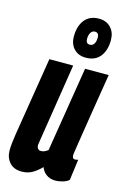

<svg xmlns="http://www.w3.org/2000/svg" viewBox="-124 -851 609 919"><g transform="rotate(15 180.5 -391.5)"><path d="M80 10Q40 10 19 -14Q-2 -38 -2 -74Q-2 -102 6.5 -157Q15 -212 30.5 -305.5Q46 -399 69 -544H187Q170 -434 158 -359Q146 -284 138 -231.5Q130 -179 123 -136Q122 -124 127.5 -116.5Q133 -109 144 -109Q160 -109 178 -123L246 -544H363Q344 -425 331.5 -349Q319 -273 312.5 -229Q306 -185 302.5 -164.5Q299 -144 298.5 -137.5Q298 -131 298 -129Q298 -112 311 -112Q319 -112 327 -115L313 -11Q301 -1 282 4.5Q263 10 247 10Q220 10 201.5 -3.5Q183 -17 176 -38Q151 -13 129 -1.5Q107 10 80 10ZM235 -596Q198 -596 176 -619Q154 -642 154 -680Q154 -731 178.5 -762Q203 -793 249 -793Q286 -793 308 -769.5Q330 -746 330 -708Q330 -657 305.5 -626.5Q281 -596 235 -596ZM238 -661Q251 -661 258.5 -672.5Q266 -684 266 -704Q266 -728 246 -728Q233 -728 225.5 -716Q218 -704 218 -684Q218 -661 238 -661Z"/></g></svg>

Font: Georama ExtraCondensed
Style: Bold Italic
Weight: 700
Width: 2
Italic angle: -9°
Designer: Jean-Baptiste Levee
Foundry: Production Type
Version: Version 1.000